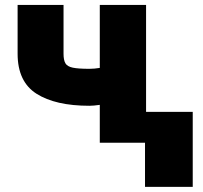

<svg xmlns="http://www.w3.org/2000/svg" viewBox="-20 -565 803 760"><path d="M558.2 -545.5V0H375V-149.9Q349.8 -146.3 333.8 -146.3Q199.6 -146.3 124.6 -193.9Q49.7 -241.5 49.7 -352.3V-545.5H231.5V-352.3Q231.5 -327.4 238.8 -314.6Q246.1 -301.8 267.9 -297.2Q289.8 -292.6 333.8 -292.6Q353.3 -292.6 375 -296.2V-545.5ZM742.9 -122.2V174.7H554V-122.2Z"/></svg>

Font: Inter UI Black
Style: Regular
Weight: 900
Designer: Rasmus Andersson
Foundry: rsms
Version: 3.2;8d6f07862